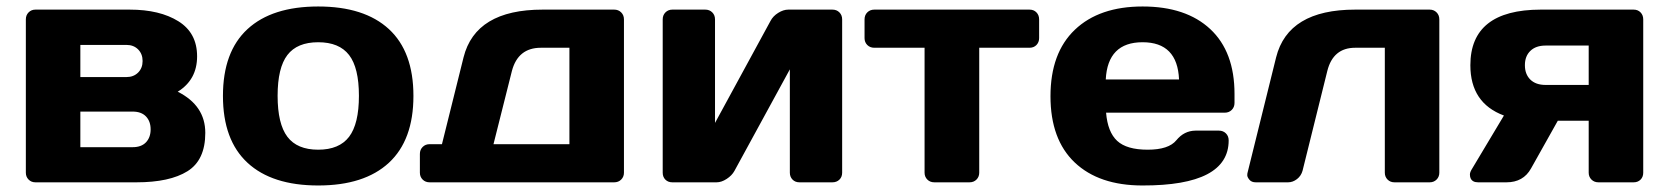

<svg xmlns="http://www.w3.org/2000/svg" viewBox="-20 -565 5172 595"><path d="M60.1 -29.8V-504.9Q60.1 -518.1 68.6 -526.6Q77.1 -535.2 89.8 -535.2H381.8Q475.1 -535.2 533 -499Q590.8 -462.9 590.8 -390.4Q590.8 -317.9 530.8 -280.8Q616.2 -237.8 616.2 -153.3Q616.2 -68.8 561 -34.4Q505.9 0 402.8 0H89.8Q77.1 0 68.6 -8.5Q60.1 -17.1 60.1 -29.8ZM229 -108.9H391.1Q418 -108.9 432.4 -124Q446.8 -139.2 446.8 -164.1Q446.8 -189 432.4 -204.1Q418 -219.2 391.1 -219.2H229ZM229 -326.2H372.1Q394 -326.2 408 -340.1Q421.9 -354 421.9 -376Q421.9 -397.9 408 -411.9Q394 -425.8 372.1 -425.8H229Z M747.1 -60.5Q670.9 -130.9 670.9 -267.8Q670.9 -404.8 747.1 -474.9Q823.2 -544.9 966.1 -544.9Q1108.9 -544.9 1185.1 -474.9Q1261.2 -404.8 1261.2 -267.8Q1261.2 -130.9 1185.1 -60.5Q1108.9 9.8 966.1 9.8Q823.2 9.8 747.1 -60.5ZM870.6 -394.5Q840.3 -355 840.3 -268.1Q840.3 -181.2 870.6 -141.1Q900.9 -101.1 966.1 -101.1Q1031.2 -101.1 1061.8 -141.1Q1092.3 -181.2 1092.3 -268.1Q1092.3 -355 1061.8 -394.5Q1031.2 -434.1 966.1 -434.1Q900.9 -434.1 870.6 -394.5Z M1281.2 -29.8V-87.9Q1281.2 -101.1 1289.8 -109.6Q1298.3 -118.2 1311.5 -118.2H1349.6L1416.5 -387.2Q1453.6 -535.2 1661.6 -535.2H1883.3Q1896.5 -535.2 1905 -526.6Q1913.6 -518.1 1913.6 -504.9V-29.8Q1913.6 -17.1 1905 -8.5Q1896.5 0 1883.3 0H1311.5Q1298.3 0 1289.8 -8.5Q1281.2 -17.1 1281.2 -29.8ZM1509.3 -118.2H1744.6V-417H1656.2Q1585.4 -417 1566.4 -345.2Z M2033.7 -29.8V-504.9Q2033.7 -518.1 2042.2 -526.6Q2050.8 -535.2 2063.5 -535.2H2165.5Q2178.7 -535.2 2187.3 -526.6Q2195.8 -518.1 2195.8 -504.9V-184.1L2367.7 -500Q2375.5 -515.1 2391.6 -525.1Q2407.7 -535.2 2422.9 -535.2H2559.6Q2572.8 -535.2 2581.3 -526.6Q2589.8 -518.1 2589.8 -504.9V-29.8Q2589.8 -16.6 2581.3 -8.3Q2572.8 0 2559.6 0H2457.5Q2444.3 0 2436 -8.5Q2427.7 -17.1 2427.7 -29.8V-350.1L2255.9 -35.2Q2248 -21 2231.9 -10.5Q2215.8 0 2200.7 0H2063.5Q2050.3 0 2042 -8.3Q2033.7 -16.6 2033.7 -29.8Z M2659.2 -446.8V-504.9Q2659.2 -518.1 2667.7 -526.6Q2676.3 -535.2 2689.5 -535.2H3170.4Q3183.6 -535.2 3191.9 -526.6Q3200.2 -518.1 3200.2 -504.9V-446.8Q3200.2 -434.1 3191.9 -425.5Q3183.6 -417 3170.4 -417H3014.6V-29.8Q3014.6 -17.1 3006.1 -8.5Q2997.6 0 2984.4 0H2875.5Q2862.3 0 2853.8 -8.5Q2845.2 -17.1 2845.2 -29.8V-417H2689.5Q2676.3 -417 2667.7 -425.5Q2659.2 -434.1 2659.2 -446.8Z M3805.7 -273.9V-246.1Q3805.7 -232.9 3797.1 -224.4Q3788.6 -215.8 3775.4 -215.8H3407.7Q3412.6 -155.8 3442.1 -128.4Q3471.7 -101.1 3536.6 -101.1Q3601.6 -101.1 3625.5 -130.4Q3649.4 -159.7 3684.6 -160.2H3757.3Q3770.5 -160.2 3779.1 -151.6Q3787.6 -143.1 3787.6 -129.9Q3787.6 10.3 3520.5 9.8Q3385.7 9.8 3310.5 -61.5Q3235.4 -132.8 3235.4 -266.8Q3235.4 -400.9 3311 -472.9Q3386.7 -544.9 3521 -544.9Q3655.3 -544.9 3730.5 -474.9Q3805.7 -404.8 3805.7 -273.9ZM3406.7 -318.8H3633.8Q3628.9 -434.1 3520.8 -434.1Q3412.6 -434.1 3406.7 -318.8Z M3846.7 -32.2 3934.6 -387.2Q3971.7 -535.2 4179.7 -535.2H4410.6Q4423.3 -535.2 4431.9 -526.6Q4440.4 -518.1 4440.4 -504.9V-29.8Q4440.4 -17.1 4431.9 -8.5Q4423.3 0 4410.6 0H4301.3Q4288.6 0 4280 -8.5Q4271.5 -17.1 4271.5 -29.8V-417H4179.7Q4111.3 -417 4093.3 -345.2L4016.6 -36.1Q4012.2 -20 3999.3 -10Q3986.3 0 3971.7 0H3871.6Q3858.4 0 3851.8 -8.1Q3845.2 -16.1 3845.2 -22Q3845.2 -27.8 3846.7 -32.2Z M4536.6 -362.8Q4536.6 -534.7 4754.4 -535.2H5042.5Q5055.7 -535.2 5064 -526.6Q5072.3 -518.1 5072.3 -504.9V-29.8Q5072.3 -16.6 5064 -8.3Q5055.7 0 5042.5 0H4933.6Q4920.4 0 4911.9 -8.5Q4903.3 -17.1 4903.3 -29.8V-190.9H4807.6L4724.6 -43Q4700.7 0 4648.4 0H4560.5Q4542.5 0 4537.1 -13.2Q4535.2 -17.6 4535.2 -24.7Q4535.2 -31.7 4542.5 -43L4640.6 -207Q4536.6 -245.6 4536.6 -362.8ZM4769.5 -301.8H4903.3V-423.8H4769.5Q4739.7 -423.8 4722.7 -407.5Q4705.6 -391.1 4705.6 -363Q4705.6 -335 4722.4 -318.4Q4739.3 -301.8 4769.5 -301.8Z"/></svg>

Font: Days One
Style: Regular
Weight: 400
Designer: Alexander Kalachev, Alexey Maslov, Jovanny Lemonad
Foundry: Alexander Kalachev, Alexey Maslov, Jovanny Lemonad
Version: Version 1.002